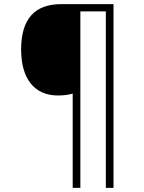

<svg xmlns="http://www.w3.org/2000/svg" viewBox="-20 -780 695 927"><path d="M528 127V-760H275C149 -760 82 -690 82 -541C82 -401 145 -319 260 -319C287 -319 310 -322 331 -328V127H368V-725H491V127Z"/></svg>

Font: Noto Sans Syriac Extralight
Style: Regular
Weight: 200
Designer: Patrick Giasson and the Monotype Design Team
Foundry: Monotype Imaging Inc.
Version: Version 3.000